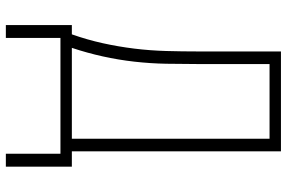

<svg xmlns="http://www.w3.org/2000/svg" viewBox="-178 -596 957 640"><g transform="rotate(90 300.0 -276.5)"><path d="M107 182H64V-38H95Q113 -89 124.5 -141Q136 -193 142.5 -246Q149 -299 150.5 -352.5Q152 -406 152 -459V-735H485V-38H536V182H493V0H107ZM443 -38V-697H194V-459Q194 -406 193 -352.5Q192 -299 186 -246Q180 -193 168.5 -141Q157 -89 140 -38Z"/></g></svg>

Font: Zed Sans Extralight Extended
Style: Regular
Weight: 200
Width: 7
Designer: Belleve Invis
Foundry: Belleve Invis
Version: Version 1.0.0; ttfautohint (v1.8.4)